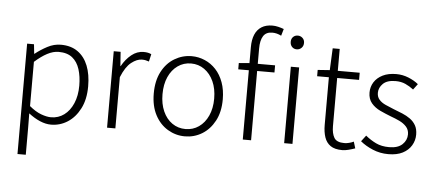

<svg xmlns="http://www.w3.org/2000/svg" viewBox="-62 -954 3014 1336"><g transform="rotate(5 1445.5 -285.5)"><path d="M100 237V-534H148L155 -468H157Q196 -499 241.5 -523Q287 -547 335 -547Q406 -547 453.5 -513Q501 -479 525 -418.5Q549 -358 549 -275Q549 -184 516 -119.5Q483 -55 430 -21Q377 13 314 13Q277 13 237 -4Q197 -21 157 -52L158 46V237ZM310 -38Q361 -38 401 -67.5Q441 -97 464 -150.5Q487 -204 487 -274Q487 -338 471 -388.5Q455 -439 419.5 -467.5Q384 -496 324 -496Q286 -496 245 -474.5Q204 -453 158 -412V-103Q201 -67 240.5 -52.5Q280 -38 310 -38Z M705 0V-534H753L760 -435H762Q789 -484 828 -515.5Q867 -547 913 -547Q929 -547 942 -544.5Q955 -542 967 -536L955 -484Q942 -488 932 -490.5Q922 -493 906 -493Q871 -493 832 -462.5Q793 -432 763 -358V0Z M1249 13Q1185 13 1129.5 -20Q1074 -53 1041 -115.5Q1008 -178 1008 -266Q1008 -355 1041 -418Q1074 -481 1129.5 -514Q1185 -547 1249 -547Q1297 -547 1341 -528Q1385 -509 1418.5 -473Q1452 -437 1471 -384.5Q1490 -332 1490 -266Q1490 -178 1456.5 -115.5Q1423 -53 1368.5 -20Q1314 13 1249 13ZM1249 -38Q1301 -38 1342 -66.5Q1383 -95 1406.5 -146.5Q1430 -198 1430 -266Q1430 -335 1406.5 -386.5Q1383 -438 1342 -467Q1301 -496 1249 -496Q1197 -496 1156 -467Q1115 -438 1092 -386.5Q1069 -335 1069 -266Q1069 -198 1092 -146.5Q1115 -95 1156 -66.5Q1197 -38 1249 -38Z M1653 0V-645Q1653 -698 1668.5 -734Q1684 -770 1714.5 -789Q1745 -808 1790 -808Q1810 -808 1830.5 -803Q1851 -798 1870 -791L1856 -743Q1825 -759 1793 -759Q1750 -759 1730.5 -728.5Q1711 -698 1711 -641V0ZM1579 -484V-528L1654 -534H1832V-484ZM1942 0V-534H2000V0ZM1972 -658Q1952 -658 1939 -671.5Q1926 -685 1926 -707Q1926 -728 1939 -741Q1952 -754 1972 -754Q1991 -754 2005 -741Q2019 -728 2019 -707Q2019 -685 2005 -671.5Q1991 -658 1972 -658Z M2349 13Q2296 13 2266.5 -7.5Q2237 -28 2224.5 -65Q2212 -102 2212 -151V-484H2130V-528L2214 -534L2221 -687H2270V-534H2423V-484H2270V-147Q2270 -97 2287.5 -67Q2305 -37 2359 -37Q2374 -37 2392 -41.5Q2410 -46 2424 -53L2438 -7Q2415 1 2391.5 7Q2368 13 2349 13Z M2670 13Q2612 13 2561 -8.5Q2510 -30 2474 -60L2506 -102Q2540 -74 2579 -55Q2618 -36 2672 -36Q2733 -36 2764 -65.5Q2795 -95 2795 -136Q2795 -168 2775.5 -189.5Q2756 -211 2726.5 -225Q2697 -239 2666 -250Q2627 -265 2589.5 -282.5Q2552 -300 2527.5 -329Q2503 -358 2503 -403Q2503 -443 2523.5 -475.5Q2544 -508 2583 -527.5Q2622 -547 2678 -547Q2722 -547 2763 -530.5Q2804 -514 2833 -490L2803 -450Q2776 -471 2746 -484.5Q2716 -498 2677 -498Q2618 -498 2589.5 -470Q2561 -442 2561 -406Q2561 -377 2578 -358Q2595 -339 2623 -326.5Q2651 -314 2681 -302Q2713 -290 2743 -277.5Q2773 -265 2797.5 -247.5Q2822 -230 2837 -204Q2852 -178 2852 -139Q2852 -98 2831 -63Q2810 -28 2770 -7.5Q2730 13 2670 13Z"/></g></svg>

Font: Noto Sans SC Thin Light
Style: Regular
Weight: 300
Version: Version 2.004-H2;hotconv 1.0.118;makeotfexe 2.5.65603